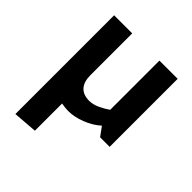

<svg xmlns="http://www.w3.org/2000/svg" viewBox="-192 -617 968 968"><g transform="rotate(45 292.5 -133.0)"><path d="M419 -48Q385 -17 337 1.5Q289 20 250 20Q235 20 222 18.5Q209 17 198 15V209L69 219V-485H198V-186Q198 -140 220 -115.5Q242 -91 285 -91Q311 -91 339.5 -104Q368 -117 392 -134V-485H522V0H454Z"/></g></svg>

Font: Palanquin Dark
Style: Regular
Weight: 400
Designer: Pria Ravichandran
Version: Version 1.001